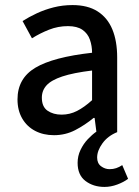

<svg xmlns="http://www.w3.org/2000/svg" viewBox="-20 -521 550 757"><path d="M392 216Q348 216 317 192.5Q286 169 286 121Q286 94 297.5 70Q309 46 326 28Q343 10 360 -2L353 -56H349Q315 -28 276.5 -8Q238 12 193 12Q151 12 118.5 -5Q86 -22 67.5 -54Q49 -86 49 -129Q49 -212 119.5 -254Q190 -296 343 -313Q343 -340 334.5 -364.5Q326 -389 305 -403.5Q284 -418 248 -418Q209 -418 173.5 -404Q138 -390 106 -370L69 -438Q94 -454 125 -468.5Q156 -483 191.5 -492Q227 -501 266 -501Q326 -501 365 -476Q404 -451 423 -405Q442 -359 442 -294V0Q405 15 384 44Q363 73 363 100Q363 123 378.5 134.5Q394 146 412 146Q426 146 438 142Q450 138 462 130L485 184Q468 197 442.5 206.5Q417 216 392 216ZM223 -69Q255 -69 283.5 -83.5Q312 -98 343 -126V-243Q269 -234 225.5 -219.5Q182 -205 163.5 -184.5Q145 -164 145 -136Q145 -100 167.5 -84.5Q190 -69 223 -69Z"/></svg>

Font: Source Sans 3 Medium
Style: Regular
Weight: 500
Designer: Paul D. Hunt
Foundry: Adobe
Version: Version 3.052;hotconv 1.1.0;makeotfexe 2.6.0